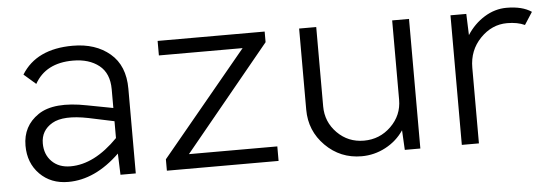

<svg xmlns="http://www.w3.org/2000/svg" viewBox="-40 -619 2110 738"><g transform="rotate(-5 1014.5 -250.0)"><path d="M259 -510Q347 -510 402.5 -463Q458 -416 458 -327V0H399L396 -82Q301 10 197 10Q130 10 87.5 -33Q45 -76 45 -143Q45 -219 106.5 -260.5Q168 -302 294 -277L394 -258V-330Q394 -392 355.5 -422.5Q317 -453 255 -453Q150 -453 107 -376L61 -416Q119 -510 259 -510ZM211 -49Q303 -49 394 -142V-207L295 -228Q200 -247 156 -221.5Q112 -196 112 -146Q112 -103 139 -76Q166 -49 211 -49Z M578 0V-44L909 -444H586V-500H999V-459L668 -56H1009V0Z M1491 -500H1556V0H1496L1492 -76Q1465 -36 1421.5 -13Q1378 10 1329 10Q1247 10 1189.5 -47.5Q1132 -105 1132 -187V-500H1198V-194Q1198 -134 1240 -91.5Q1282 -49 1343 -49Q1404 -49 1447.5 -91.5Q1491 -134 1491 -194Z M1933 -510Q1994 -510 2029 -486L1998 -438Q1970 -451 1930 -451Q1871 -451 1826.5 -405Q1782 -359 1782 -292V0H1716V-500H1777L1780 -418Q1807 -460 1847.5 -485Q1888 -510 1933 -510Z"/></g></svg>

Font: Orkney Light
Style: Regular
Weight: 300
Designer: Samuel Oakes and Alfredo Marco Pradil
Foundry: Alfredo Marco Pradil
Version: 1.0; ttfautohint (v1.5)